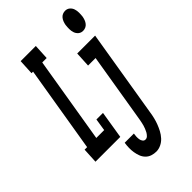

<svg xmlns="http://www.w3.org/2000/svg" viewBox="-324 -842 1138 1138"><g transform="rotate(-45 245.0 -273.5)"><path d="M-33 0 -28 -96H-7L83 -639H70L75 -735H202L197 -639H160L70 -96H136L148 -173H203L175 0ZM464 -600Q447 -600 435 -610Q423 -620 418 -635Q413 -650 413 -666.5Q413 -683 415 -699Q417 -710 421 -721Q425 -732 432.5 -741.5Q440 -751 450.5 -755.5Q461 -760 472 -760Q489 -760 501 -750Q513 -740 518 -725Q523 -710 523 -693.5Q523 -677 521 -661Q519 -650 515 -639Q511 -628 503.5 -618.5Q496 -609 485.5 -604.5Q475 -600 464 -600ZM265 213Q246 213 228 207Q210 201 197 187.5Q184 174 177.5 156.5Q171 139 168 120.5Q165 102 165.5 82Q166 62 169 43H246Q244 54 243.5 65.5Q243 77 244.5 88Q246 99 252.5 108Q259 117 270 117Q281 117 289.5 108.5Q298 100 303.5 90Q309 80 313 69.5Q317 59 320 49Q323 39 325 28Q327 17 329 7L402 -434H339L344 -530H494L403 22Q400 43 395 63.5Q390 84 382.5 103.5Q375 123 365 142Q355 161 340 177.5Q325 194 305 203.5Q285 213 265 213Z"/></g></svg>

Font: Iosevka Curly Slab Oblique
Style: Bold
Weight: 700
Italic angle: -9°
Monospace: yes
Designer: Belleve Invis
Foundry: Belleve Invis
Version: Version 11.1.0; ttfautohint (v1.8.3)